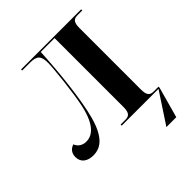

<svg xmlns="http://www.w3.org/2000/svg" viewBox="-246 -870 1236 1236"><g transform="rotate(-45 372.0 -252.0)"><path d="M90 7C155 7 214 -30 253 -172C289 -303 313 -538 321 -704H447V-75C447 -18 425 -10 396 -10H354V0H689L551 210H641L699 0V-10H657C628 -10 606 -18 606 -75V-639C606 -696 628 -704 657 -704H699V-714H152V-704H225C286 -704 305 -684 305 -621C305 -577 284 -367 261 -265C227 -115 165 -88 121 -88C83 -88 58 -109 49 -135C19 -126 0 -103 0 -68C0 -21 34 7 90 7Z"/></g></svg>

Font: Noto Serif Display
Style: Bold
Weight: 700
Designer: Monotype Design Team
Foundry: Monotype Imaging Inc.
Version: Version 2.009